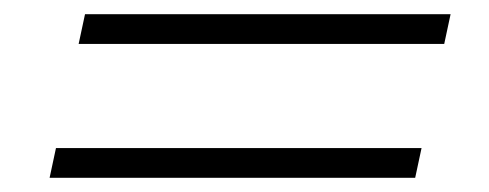

<svg xmlns="http://www.w3.org/2000/svg" viewBox="-20 -445 690 271"><path d="M91 -383 100 -425H616L607 -383ZM50 -194 59 -236H575L566 -194Z"/></svg>

Font: Azeret Mono Thin Thin
Style: Italic
Weight: 250
Italic angle: -12°
Version: Version 1.002